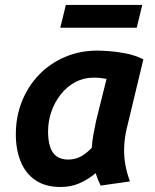

<svg xmlns="http://www.w3.org/2000/svg" viewBox="-20 -740 624 774"><path d="M224.2 13.8Q162.8 13.8 122.8 -13.6Q82.8 -41 63.2 -89.2Q43.8 -137.5 43.8 -198.2Q43.8 -269.8 68.5 -331.5Q93.2 -393.2 137.5 -438.9Q181.8 -484.5 241.8 -510.2Q301.8 -536 372 -536Q386.8 -536 417.8 -534Q448.8 -532 486.5 -524.8Q524.2 -517.5 558 -501L490.5 -220.2Q481.8 -183.2 480.5 -146.1Q479.2 -109 485.6 -74.5Q492 -40 504 -8.8L385.8 8.2Q379.8 -3.8 374.9 -15.8Q370 -27.8 365.5 -42Q336 -16.8 301 -1.5Q266 13.8 224.2 13.8ZM254.5 -96.8Q281.5 -96.8 303.9 -108.1Q326.2 -119.5 349.8 -143.8Q351.5 -169.2 356.6 -198.4Q361.8 -227.5 367.2 -251.8L409.5 -422Q395.5 -424.5 383.9 -425.8Q372.2 -427 357.2 -427Q317.2 -427 283.6 -409Q250 -391 225.4 -360Q200.8 -329 187.2 -290.4Q173.8 -251.8 173.8 -209.8Q173.8 -173 182.2 -147.6Q190.8 -122.2 208.6 -109.5Q226.5 -96.8 254.5 -96.8ZM223 -628.2 245.5 -720.2H553.5L531.2 -628.2Z"/></svg>

Font: Ubuntu Sans
Style: Italic
Weight: 400
Italic angle: -13.5°
Designer: Dalton Maag Ltd
Foundry: Dalton Maag Ltd
Version: Version 1.006